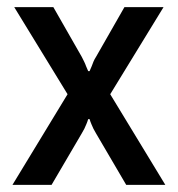

<svg xmlns="http://www.w3.org/2000/svg" viewBox="-20 -520 500 540"><path d="M228 -185Q226 -178 223 -171Q218 -158 210 -145L125 0H15L170 -255L20 -500H130L210 -360Q213 -354 216.5 -347Q220 -340 222 -334Q225 -327 228 -320H232Q235 -327 238 -334Q240 -340 243 -347Q246 -354 250 -360L330 -500H440L290 -255L445 0H335L250 -145Q242 -158 237 -171Q234 -178 232 -185Z"/></svg>

Font: Scada
Style: Regular
Weight: 400
Designer: Jovanny Lemonad
Foundry: Jovanny Lemonad
Version: Version 3.005; ttfautohint (v0.91) -l 8 -r 50 -G 200 -x 0 -w